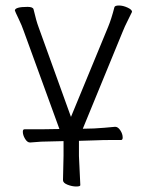

<svg xmlns="http://www.w3.org/2000/svg" viewBox="-20 -506 530 698"><path d="M267 61 272 167Q272 172 257 172Q242 172 225.5 165.5Q209 159 209 149L211 60V12V7L130 9Q115 10 90 12H89Q79 12 71 -1.5Q63 -15 63 -27Q63 -36 69 -36H130L196 -37L66 -394Q60 -412 47.5 -438Q35 -464 34 -468Q35 -481 80 -481Q100 -481 102 -472Q112 -429 120 -408L238 -81L373 -408Q385 -437 396 -480Q398 -486 412.5 -486Q427 -486 443.5 -478.5Q460 -471 460 -463Q458 -458 445.5 -433.5Q433 -409 426 -391Q287 -54 281 -38Q322 -39 322 -39Q358 -41 398 -45H399Q409 -45 417.5 -32Q426 -19 426 -6Q426 3 420 3H381Q353 3 333 4L267 6Z"/></svg>

Font: Moon Stars Kai T Light
Style: Regular
Weight: 300
Designer: GuiWonder
Version: Version 1.101